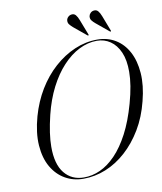

<svg xmlns="http://www.w3.org/2000/svg" viewBox="-94 -942 864 1027"><g transform="rotate(-10 338.0 -428.5)"><path d="M476.5 -710.5Q531.5 -710.5 574.8 -684.5Q618 -658.5 644 -610Q670 -561.5 675 -494Q680 -426.5 658.5 -343.5Q638 -261 598.8 -195.5Q559.5 -130 508.2 -84Q457 -38 397.8 -14Q338.5 10 276.5 10Q221.5 10 177 -15.5Q132.5 -41 104.8 -89Q77 -137 72 -206.2Q67 -275.5 91 -362Q112.5 -438.5 151.2 -502.5Q190 -566.5 242 -613Q294 -659.5 353.8 -685Q413.5 -710.5 476.5 -710.5ZM279.5 3.5Q324.5 4 368.5 -16Q412.5 -36 453 -78Q493.5 -120 528 -185.5Q562.5 -251 588 -342.5Q602 -392.5 608.8 -434.5Q615.5 -476.5 615.5 -511Q616 -575 597.2 -617.8Q578.5 -660.5 546.2 -682.5Q514 -704.5 473.5 -704.5Q424.5 -704.5 376.8 -680.5Q329 -656.5 287 -611.2Q245 -566 212.2 -501.8Q179.5 -437.5 160 -358Q147.5 -306.5 141.5 -264.5Q135.5 -222.5 135.5 -188.5Q135 -93.5 174.2 -45Q213.5 3.5 279.5 3.5ZM403.5 -829 435.5 -746Q436.5 -744.5 436.5 -743.2Q436.5 -742 435.5 -741Q434.5 -740 433 -740.2Q431.5 -740.5 430 -741.5L361 -798.5Q350 -808 342.5 -817.5Q335 -827 337 -841Q339 -851 347 -858.2Q355 -865.5 366 -866.5Q379 -868 387.8 -857.8Q396.5 -847.5 403.5 -829ZM525 -829 557 -746Q558 -744.5 557.8 -743.2Q557.5 -742 557 -741Q555.5 -740 554.2 -740.2Q553 -740.5 551.5 -741.5L482.5 -798.5Q471 -808 463.8 -817.5Q456.5 -827 458.5 -841Q460.5 -851 468.2 -858.2Q476 -865.5 487 -866.5Q500.5 -868 509.2 -857.8Q518 -847.5 525 -829Z"/></g></svg>

Font: Fraunces 120pt Light
Style: Italic
Weight: 300
Italic angle: -16°
Version: Version 1.000;[b76b70a41]